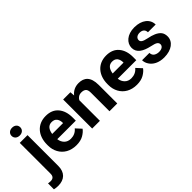

<svg xmlns="http://www.w3.org/2000/svg" viewBox="-52 -1497 2471 2471"><g transform="rotate(-45 1183.0 -262.0)"><path d="M51.3 -666C51.3 -625 83 -595.2 130.4 -595.2C178.7 -595.2 209.5 -625 209.5 -666C209.5 -707 178.7 -736.8 130.4 -736.8C83 -736.8 51.3 -707 51.3 -666ZM62.5 31.7C62.5 78.1 40.5 101.6 -3.9 101.6C-18.6 101.6 -33.7 100.1 -48.8 97.2L-49.3 205.1C-26.4 210.4 -2.4 213.4 22 213.4C136.7 213.4 203.6 149.4 203.6 31.7V-528.3H62.5Z M558.1 9.8C609.4 9.8 652.3 0 687 -20C721.2 -40 746.6 -62 763.2 -85.9L694.8 -160.2C663.1 -119.6 617.7 -100.1 566.9 -100.1C530.3 -100.1 500.5 -111.3 478 -133.8C455.6 -155.8 441.9 -185.1 437.5 -220.7H774.9V-279.3C774.9 -356.9 754.9 -419.9 714.8 -467.3C674.8 -514.6 617.2 -538.1 542.5 -538.1C389.6 -538.1 294.9 -425.8 294.9 -265.6V-246.1C294.9 -198.7 305.7 -155.8 326.7 -117.2C368.7 -39.6 448.7 9.8 558.1 9.8ZM541 -428.2C573.7 -428.2 597.7 -418.5 613.3 -398.4C628.4 -378.4 636.2 -354 636.7 -325.2V-314.5H439C448.7 -382.8 480 -428.2 541 -428.2Z M1082.5 -427.7C1109.4 -427.7 1130.4 -421.4 1145 -408.7C1159.7 -396 1167 -372.1 1167 -337.4V0H1308.6V-336.9C1308.6 -485.8 1241.2 -538.1 1141.6 -538.1C1077.6 -538.1 1025.4 -512.2 988.8 -465.3L983.9 -528.3H852.1V0H992.7V-374.5C1010.3 -407.2 1040 -427.7 1082.5 -427.7Z M1658.7 9.8C1710 9.8 1752.9 0 1787.6 -20C1821.8 -40 1847.2 -62 1863.8 -85.9L1795.4 -160.2C1763.7 -119.6 1718.3 -100.1 1667.5 -100.1C1630.9 -100.1 1601.1 -111.3 1578.6 -133.8C1556.2 -155.8 1542.5 -185.1 1538.1 -220.7H1875.5V-279.3C1875.5 -356.9 1855.5 -419.9 1815.4 -467.3C1775.4 -514.6 1717.8 -538.1 1643.1 -538.1C1490.2 -538.1 1395.5 -425.8 1395.5 -265.6V-246.1C1395.5 -198.7 1406.2 -155.8 1427.2 -117.2C1469.2 -39.6 1549.3 9.8 1658.7 9.8ZM1641.6 -428.2C1674.3 -428.2 1698.2 -418.5 1713.9 -398.4C1729 -378.4 1736.8 -354 1737.3 -325.2V-314.5H1539.6C1549.3 -382.8 1580.6 -428.2 1641.6 -428.2Z M2241.2 -146C2241.2 -112.3 2212.9 -87.9 2158.7 -87.9C2132.8 -87.9 2110.8 -94.2 2091.8 -106.4C2072.8 -118.7 2062.5 -138.7 2061 -167.5H1927.7C1927.7 -138.7 1936.5 -110.8 1954.1 -84C1988.8 -29.3 2056.6 9.8 2155.8 9.8C2291 9.8 2377.9 -58.1 2377.9 -151.4C2377.9 -186 2369.1 -213.9 2352.1 -235.4C2316.9 -277.8 2254.4 -301.3 2178.2 -316.4C2104.5 -331.5 2079.1 -350.1 2079.1 -381.8C2079.1 -414.6 2107.4 -440.9 2154.8 -440.9C2210.9 -440.9 2235.8 -409.7 2235.8 -368.7H2376.5C2376.5 -466.3 2292 -538.1 2155.3 -538.1C2023.4 -538.1 1944.3 -462.4 1944.3 -375C1944.3 -284.2 2024.4 -238.8 2131.8 -215.3C2176.3 -206.1 2206.1 -196.3 2220.2 -185.5C2234.4 -174.3 2241.2 -161.1 2241.2 -146Z"/></g></svg>

Font: Vazirmatn
Style: Bold
Weight: 700
Designer: Saber Rastikerdar
Foundry: Saber Rastikerdar
Version: Version 33.003